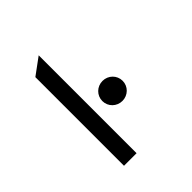

<svg xmlns="http://www.w3.org/2000/svg" viewBox="-177 -771 896 896"><g transform="rotate(-45 270.5 -323.0)"><path d="M342 -219C379 -219 409 -248 409 -285C409 -322 379 -351 342 -351C305 -351 275 -322 275 -285C275 -248 305 -219 342 -219ZM216 0V-646L133 -585V0Z"/></g></svg>

Font: Charger Monospace
Style: Regular
Weight: 400
Designer: Jasper
Foundry: Cannot Into Space Fonts
Version: Version 0.980